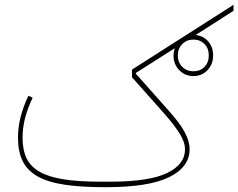

<svg xmlns="http://www.w3.org/2000/svg" viewBox="-20 -768 993 800"><path d="M786 -451Q751 -451 727 -475.5Q703 -500 703 -537Q703 -552 708 -567L546 -464V-461L674 -317Q701 -287 719.5 -263Q738 -239 749 -218.5Q760 -198 765 -180.5Q770 -163 770 -146Q770 -72 685 -30Q600 12 420 12Q318 12 248.5 1.5Q179 -9 136 -33.5Q93 -58 74 -97.5Q55 -137 55 -194Q55 -237 65.5 -279Q76 -321 98 -369L116 -361Q94 -314 84 -274Q74 -234 74 -194Q74 -143 91 -108Q108 -73 146.5 -51.5Q185 -30 247 -20.5Q309 -11 400 -11H440Q601 -11 676 -47Q751 -83 751 -146Q751 -160 746 -175.5Q741 -191 730 -209Q719 -227 701.5 -250Q684 -273 658 -302L530 -446V-478L953 -748V-723L795 -622Q827 -619 847.5 -595.5Q868 -572 868 -537Q868 -500 844.5 -475.5Q821 -451 786 -451ZM786 -471Q814 -471 832 -489.5Q850 -508 850 -537Q850 -566 832 -584.5Q814 -603 786 -603Q758 -603 739.5 -584.5Q721 -566 721 -537Q721 -508 739.5 -489.5Q758 -471 786 -471Z"/></svg>

Font: IBM Plex Sans Arabic Thin
Style: Regular
Weight: 100
Designer: Mike Abbink, Paul van der Laan, Pieter van Rosmalen, Wael Morcos, Khajak Apelian
Foundry: Bold Monday
Version: Version 1.101